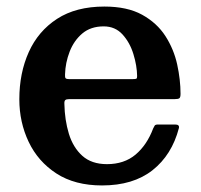

<svg xmlns="http://www.w3.org/2000/svg" viewBox="-20 -553 612 586"><path d="M39 -250Q39 -330 67.8 -394Q96.5 -458 154.2 -495.5Q212 -533 298.5 -533Q368.5 -533 413.8 -508Q459 -483 484.8 -443Q510.5 -403 520.8 -356.2Q531 -309.5 531 -266.5Q531 -256 527.5 -253.2Q524 -250.5 513.5 -250.5H191.5Q182.5 -250.5 179.2 -247.5Q176 -244.5 176.5 -236Q177.5 -186.5 190.2 -144.8Q203 -103 231.2 -77.5Q259.5 -52 306.5 -52Q359 -52 393.8 -81.2Q428.5 -110.5 447.5 -161Q450 -166.5 452.2 -169.8Q454.5 -173 462.5 -173H514.5Q528.5 -173 526 -162Q504.5 -80 445.5 -33.5Q386.5 13 291.5 13Q208.5 13 152.2 -23.5Q96 -60 67.5 -120Q39 -180 39 -250ZM192.5 -311.5H384.5Q394.5 -311.5 396.5 -313Q398.5 -314.5 398.5 -321Q398 -352.5 387.2 -387.8Q376.5 -423 354 -447.8Q331.5 -472.5 296.5 -472.5Q257 -472.5 231.2 -450.8Q205.5 -429 192.5 -395.2Q179.5 -361.5 178.5 -326Q178 -317.5 180 -314.5Q182 -311.5 192.5 -311.5Z"/></svg>

Font: Besley SemiBold
Style: Regular
Weight: 600
Designer: Owen Earl
Foundry: indestructible type*
Version: Version 2.001; ttfautohint (v1.8.3)